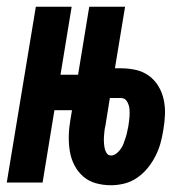

<svg xmlns="http://www.w3.org/2000/svg" viewBox="-37 -540 557 568"><path d="M291 8Q268 8 246.5 2Q225 -4 209 -18Q193 -32 183 -51.5Q173 -71 169.5 -93Q166 -115 166.5 -138Q167 -161 171 -184L176 -214H124L89 0H-17L69 -520H175L142 -319H194L227 -520H333L303 -338H321Q344 -338 365.5 -333Q387 -328 404 -315.5Q421 -303 432 -284.5Q443 -266 447.5 -244.5Q452 -223 451 -200Q450 -177 446 -155Q443 -135 437.5 -115.5Q432 -96 422.5 -77.5Q413 -59 399.5 -42.5Q386 -26 368.5 -14Q351 -2 331 3Q311 8 291 8ZM292 -80Q300 -80 308 -86.5Q316 -93 321 -100.5Q326 -108 329 -116.5Q332 -125 335 -134Q338 -143 339.5 -151.5Q341 -160 343 -168V-169Q345 -181 346 -193.5Q347 -206 346 -217.5Q345 -229 339 -239.5Q333 -250 321 -250H288L275 -169Q273 -161 272 -152.5Q271 -144 270.5 -135.5Q270 -127 270.5 -118.5Q271 -110 272.5 -102Q274 -94 278.5 -87Q283 -80 292 -80Z"/></svg>

Font: Iosevka Term Curly Extrabold
Style: Italic
Weight: 800
Italic angle: -9°
Designer: Belleve Invis
Foundry: Belleve Invis
Version: Version 32.3.0